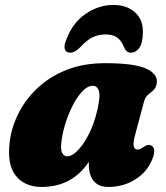

<svg xmlns="http://www.w3.org/2000/svg" viewBox="-20 -743 673 778"><path d="M527 -194.5Q511.5 -137 537 -137Q544.5 -137 549.5 -139.8Q554.5 -142.5 563 -148Q579.5 -160.5 593.5 -153Q615.5 -141 595.5 -94Q574.5 -44.5 526.8 -15Q479 14.5 418.5 14.5Q379.5 14.5 359.8 -9.5Q340 -33.5 340 -75Q340 -81 340 -87.5Q272.5 14.5 148.5 14.5Q80.5 14.5 44 -31Q7.5 -76.5 19.5 -169Q26.5 -227 54.8 -283.5Q83 -340 131.8 -386Q180.5 -432 249 -459.5Q317.5 -487 406 -487Q524 -487 572 -465Q620 -443 615.5 -407.5Q612.5 -387 602 -377.5Q591.5 -368 580 -359Q568.5 -350 563.5 -331ZM230 -177.5Q224 -139 231.5 -124.2Q239 -109.5 251.5 -109.5Q274 -109.5 300.2 -138.8Q326.5 -168 348.8 -218.2Q371 -268.5 381 -331.5Q386 -363.5 379 -379.5Q372 -395.5 356.5 -395.5Q336.5 -395.5 316.5 -375.8Q296.5 -356 279 -323.8Q261.5 -291.5 248.5 -253.2Q235.5 -215 230 -177.5ZM407.5 -603.5Q379 -603.5 355 -591.8Q331 -580 307 -553.5Q284 -529.5 265 -529.5Q248 -529.5 243.2 -542.5Q238.5 -555.5 246.5 -576.5Q272 -649 325.8 -686Q379.5 -723 439.5 -723Q500 -723 534.2 -686Q568.5 -649 555.5 -576.5Q551.5 -555.5 539.2 -542.5Q527 -529.5 510.5 -529.5Q491 -529.5 482 -553.5Q471.5 -579 454.2 -591.2Q437 -603.5 407.5 -603.5Z"/></svg>

Font: Fraunces 9pt S050 Black
Style: Italic
Weight: 900
Italic angle: -16°
Version: Version 1.000; ttfautohint (v1.8.3)